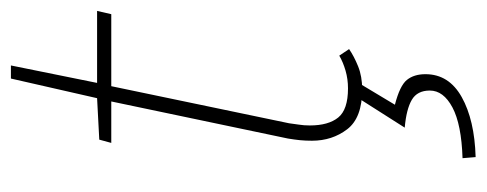

<svg xmlns="http://www.w3.org/2000/svg" viewBox="-290 -386 892 352"><g transform="rotate(-90 156.0 -210.0)"><path d="M168 8Q116 8 95 -19.5Q74 -47 74 -84Q74 -96 75 -106Q76 -116 78 -128L146 -452H70L76 -474L152 -478L188 -636H212L180 -478H312L306 -452H174L106 -126Q105 -117 103.5 -108Q102 -99 102 -88Q102 -54 116.5 -36Q131 -18 170 -18Q187 -18 202.5 -22.5Q218 -27 230 -34L242 -16Q229 -7 210.5 0.5Q192 8 168 8ZM44 216 42 192Q104 190 135 173.5Q166 157 166 132Q166 109 149 99Q132 89 98 86L154 -2H182L140 68Q175 77 185.5 90Q196 103 196 124Q196 167 154 190.5Q112 214 44 216Z"/></g></svg>

Font: Source Sans 3
Style: Italic
Weight: 200
Italic angle: -11°
Designer: Paul D. Hunt
Foundry: Adobe
Version: Version 3.046;hotconv 1.0.118;makeotfexe 2.5.65603